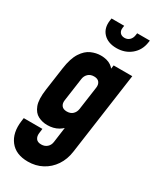

<svg xmlns="http://www.w3.org/2000/svg" viewBox="-238 -856 928 1115"><g transform="rotate(30 226.5 -298.5)"><path d="M154 183Q73 183 33.5 132Q-6 81 5 -2L8 -24H133L129 8Q126.5 29.5 136.8 43.8Q147 58 171.5 58Q195 58 210.5 44.2Q226 30.5 229 8L251 -154L269 -125Q249 -93 218 -75Q187 -57 145 -57Q112.5 -57 84 -71.5Q55.5 -86 41.2 -123.8Q27 -161.5 37 -232L59 -388Q69 -458.5 93.8 -496.5Q118.5 -534.5 150.8 -548.8Q183 -563 215 -563Q257 -563 283.5 -545.2Q310 -527.5 321 -495L295 -466L307 -550H432L355 0Q347.5 55 319.8 96.2Q292 137.5 249.2 160.2Q206.5 183 154 183ZM204.5 -182Q229.5 -182 244.2 -196.2Q259 -210.5 262 -232L284 -388Q287 -410 276.2 -424Q265.5 -438 241.5 -438Q217 -438 202 -423.8Q187 -409.5 184 -388L162 -232Q159 -210 169.8 -196Q180.5 -182 204.5 -182ZM270 -645Q212.5 -645 181.2 -678.2Q150 -711.5 158 -766L160 -780H245L243 -766Q240 -745 250.5 -732.5Q261 -720 281 -720Q300.5 -720 313.8 -732.5Q327 -745 330 -766L332 -780H417L415 -766Q407 -711.5 367 -678.2Q327 -645 270 -645Z"/></g></svg>

Font: Mohave Light
Style: Bold Italic
Weight: 700
Italic angle: -8°
Version: Version 2.003